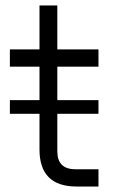

<svg xmlns="http://www.w3.org/2000/svg" viewBox="-20 -680 411 700"><path d="M16 -265H124V-135C124 -45 169 0 259 0H339V-63H254C211 -63 189 -85 189 -128V-265H339V-315H189V-437H339V-500H189V-660H124V-500H16V-437H124V-315H16Z"/></svg>

Font: Uncut Sans Book
Style: Regular
Weight: 350
Designer: Kasper Nordkvist
Foundry: UNCUT.wtf
Version: Version 1.304;Glyphs 3.2 (3246)